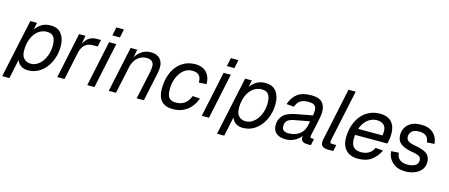

<svg xmlns="http://www.w3.org/2000/svg" viewBox="-60 -1360 5044 2159"><g transform="rotate(15 2462.0 -280.5)"><path d="M-8 150 137 -530H215L191 -410L179 -418Q210 -474 257 -508Q304 -542 373 -542Q457 -542 499 -487Q541 -432 541 -342Q541 -271 520 -207Q499 -143 460.5 -93.5Q422 -44 369.5 -16Q317 12 253 12Q202 12 168 -13Q134 -38 123 -74L76 150ZM264 -68Q305 -68 339 -89Q373 -110 399 -146.5Q425 -183 439 -230.5Q453 -278 453 -330Q453 -398 428.5 -430Q404 -462 351 -462Q311 -462 275 -443.5Q239 -425 212.5 -390Q186 -355 170.5 -305Q155 -255 155 -192Q155 -131 185 -99.5Q215 -68 264 -68Z M593 0 705 -530H779L755 -396L747 -398Q772 -466 812 -498Q852 -530 908 -530H960L943 -450H891Q851 -450 821.5 -435.5Q792 -421 773 -392Q754 -363 745 -320L677 0Z M942 0 1054 -530H1138L1026 0ZM1070 -613 1090 -711H1178L1158 -613Z M1192 0 1305 -530H1382L1356 -395L1348 -404Q1368 -451 1398 -481.5Q1428 -512 1464 -527Q1500 -542 1538 -542Q1610 -542 1645 -504Q1680 -466 1680 -408Q1680 -383 1675.5 -354.5Q1671 -326 1666 -306L1601 0H1517L1585 -317Q1589 -334 1591.5 -353Q1594 -372 1594 -394Q1594 -429 1572.5 -448.5Q1551 -468 1508 -468Q1470 -468 1436.5 -450.5Q1403 -433 1379 -399.5Q1355 -366 1344 -317L1276 0Z M1939 12Q1849 12 1805.5 -37.5Q1762 -87 1762 -174Q1762 -285 1798.5 -367.5Q1835 -450 1901.5 -496Q1968 -542 2057 -542Q2115 -542 2154.5 -519Q2194 -496 2214.5 -454.5Q2235 -413 2235 -358L2147 -352Q2147 -411 2121 -436.5Q2095 -462 2041 -462Q1985 -462 1942 -425.5Q1899 -389 1874.5 -329Q1850 -269 1850 -198Q1850 -125 1874.5 -96.5Q1899 -68 1956 -68Q2015 -68 2056 -98Q2097 -128 2119 -188L2205 -182Q2184 -123 2147 -79.5Q2110 -36 2058 -12Q2006 12 1939 12Z M2275 0 2387 -530H2471L2359 0ZM2403 -613 2423 -711H2511L2491 -613Z M2493 150 2638 -530H2716L2692 -410L2680 -418Q2711 -474 2758 -508Q2805 -542 2874 -542Q2958 -542 3000 -487Q3042 -432 3042 -342Q3042 -271 3021 -207Q3000 -143 2961.5 -93.5Q2923 -44 2870.5 -16Q2818 12 2754 12Q2703 12 2669 -13Q2635 -38 2624 -74L2577 150ZM2765 -68Q2806 -68 2840 -89Q2874 -110 2900 -146.5Q2926 -183 2940 -230.5Q2954 -278 2954 -330Q2954 -398 2929.5 -430Q2905 -462 2852 -462Q2812 -462 2776 -443.5Q2740 -425 2713.5 -390Q2687 -355 2671.5 -305Q2656 -255 2656 -192Q2656 -131 2686 -99.5Q2716 -68 2765 -68Z M3489 -259 3298 -224Q3240 -214 3215 -191.5Q3190 -169 3190 -126Q3190 -95 3207.5 -78.5Q3225 -62 3264 -62Q3316 -62 3356 -79Q3396 -96 3421.5 -127Q3447 -158 3456 -200Q3459 -215 3464.5 -239.5Q3470 -264 3475.5 -291.5Q3481 -319 3484.5 -343.5Q3488 -368 3488 -384Q3488 -424 3467.5 -443Q3447 -462 3394 -462Q3334 -462 3300.5 -440Q3267 -418 3250 -367L3162 -374Q3189 -454 3245 -498Q3301 -542 3408 -542Q3495 -542 3533.5 -503Q3572 -464 3572 -392Q3572 -370 3566.5 -336Q3561 -302 3553 -263.5Q3545 -225 3536.5 -189Q3528 -153 3522.5 -127Q3517 -101 3517 -93Q3517 -83 3522.5 -78.5Q3528 -74 3540 -74H3561L3546 0Q3541 1 3531.5 1.5Q3522 2 3512 2Q3471 2 3450 -12Q3429 -26 3429 -58Q3429 -69 3431.5 -82Q3434 -95 3438 -110L3448 -108Q3434 -74 3405 -47Q3376 -20 3336 -4Q3296 12 3250 12Q3185 12 3144.5 -20Q3104 -52 3104 -112Q3104 -181 3146 -227Q3188 -273 3290 -292L3505 -332Z M3744 0Q3704 0 3682 -15.5Q3660 -31 3660 -64Q3660 -87 3666 -112Q3672 -137 3676 -156L3793 -710H3877L3758 -150Q3754 -131 3751 -116Q3748 -101 3748 -92Q3748 -83 3754.5 -78.5Q3761 -74 3774 -74H3821L3806 0Z M4094 12Q4004 12 3954.5 -39.5Q3905 -91 3905 -182Q3905 -257 3926 -322.5Q3947 -388 3986 -437.5Q4025 -487 4081.5 -514.5Q4138 -542 4208 -542Q4265 -542 4305 -521Q4345 -500 4366 -458Q4387 -416 4387 -354Q4387 -326 4383 -295.5Q4379 -265 4371 -239H3980L3996 -313H4295Q4297 -322 4298 -333Q4299 -344 4299 -361Q4299 -411 4271 -436.5Q4243 -462 4193 -462Q4149 -462 4112 -441.5Q4075 -421 4048.5 -384.5Q4022 -348 4007.5 -299Q3993 -250 3993 -194Q3993 -127 4022.5 -97.5Q4052 -68 4111 -68Q4163 -68 4201 -91.5Q4239 -115 4256 -157L4345 -150Q4312 -79 4252 -33.5Q4192 12 4094 12Z M4645 12Q4554 12 4498 -37Q4442 -86 4434 -167L4522 -173Q4528 -118 4561 -93Q4594 -68 4651 -68Q4699 -68 4735.5 -87Q4772 -106 4772 -148Q4772 -168 4763.5 -181.5Q4755 -195 4730 -204.5Q4705 -214 4655 -222Q4574 -236 4529.5 -270.5Q4485 -305 4485 -374Q4485 -413 4504.5 -451.5Q4524 -490 4568.5 -516Q4613 -542 4689 -542Q4776 -542 4827 -496Q4878 -450 4885 -372L4797 -366Q4793 -416 4764.5 -439Q4736 -462 4685 -462Q4625 -462 4599 -436Q4573 -410 4573 -374Q4573 -352 4584 -337Q4595 -322 4619 -312.5Q4643 -303 4683 -296Q4752 -284 4790.5 -265Q4829 -246 4844.5 -218Q4860 -190 4860 -152Q4860 -100 4830.5 -63Q4801 -26 4752 -7Q4703 12 4645 12Z"/></g></svg>

Font: Geist
Style: Italic
Weight: 400
Italic angle: -12°
Designer: Basement.studio, Andrés Briganti, Mateo Zaragoza
Foundry: Basement.studio, Vercel, Andrés Briganti, Guido Ferreyra, Mateo Zaragoza
Version: Version 1.500